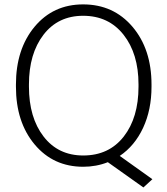

<svg xmlns="http://www.w3.org/2000/svg" viewBox="-20 -741 754 865"><path d="M662.6 -350.6Q662.6 -246.6 624.8 -165.3Q586.9 -84 519.5 -38.6L666.5 66.4L626 103.5L465.8 -10.3Q439.9 0 412.1 5.1Q384.3 10.3 355 10.3Q220.2 10.3 136 -90.3Q51.8 -190.9 51.8 -350.6V-359.9Q51.8 -519.5 135.7 -620.4Q219.7 -721.2 354.5 -721.2Q491.2 -721.2 576.9 -620.4Q662.6 -519.5 662.6 -359.9ZM604 -360.8Q604 -499 536.6 -584.5Q469.2 -669.9 354.5 -669.9Q241.7 -669.9 176 -584.5Q110.4 -499 110.4 -360.8V-350.6Q110.4 -211.4 176.3 -126Q242.2 -40.5 355 -40.5Q470.7 -40.5 537.4 -125.7Q604 -210.9 604 -350.6Z"/></svg>

Font: TypoPRO Roboto Slab
Style: Light
Weight: 300
Designer: Google
Version: Version 1.100263; 2013; ttfautohint (v0.94.20-1c74) -l 8 -r 